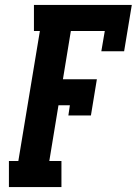

<svg xmlns="http://www.w3.org/2000/svg" viewBox="-20 -755 552 775"><path d="M16 0V-105H54L141 -630H117V-735H512L481 -548H389L403 -630H266L234 -435H371L347 -289H256L262 -330H216L179 -105H228V0Z"/></svg>

Font: Iosevka Curly Slab XBdObl
Style: Regular
Weight: 800
Italic angle: -9°
Monospace: yes
Designer: Belleve Invis
Foundry: Belleve Invis
Version: Version 11.1.0; ttfautohint (v1.8.3)